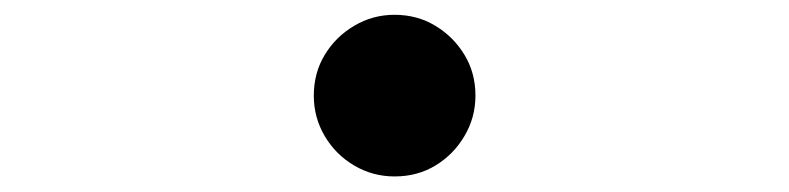

<svg xmlns="http://www.w3.org/2000/svg" viewBox="-20 -506 1040 253"><path d="M499.8 -486.5Q529.9 -486.5 553.7 -472Q577.6 -457.6 592 -433.8Q606.5 -410 606.5 -380Q606.5 -351.1 592 -326.7Q577.6 -302.3 553.8 -287.9Q530 -273.5 500 -273.5Q471.1 -273.5 446.7 -287.9Q422.3 -302.3 407.9 -326.7Q393.5 -351.1 393.5 -379.8Q393.5 -409.9 407.9 -433.7Q422.3 -457.6 446.7 -472Q471.1 -486.5 499.8 -486.5Z"/></svg>

Font: Noto Sans TC
Style: Regular
Weight: 100
Designer: Ryoko NISHIZUKA 西塚涼子 (kana, bopomofo & ideographs); Paul D. Hunt (Latin, Greek & Cyrillic); Sandoll Communications 산돌커뮤니
Foundry: Adobe
Version: Version 2.004;hotconv 1.0.118;makeotfexe 2.5.65603